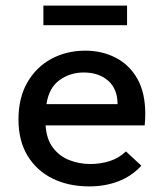

<svg xmlns="http://www.w3.org/2000/svg" viewBox="-20 -655 590 686"><path d="M299 11Q225 11 168 -17Q111 -45 78.5 -98.5Q46 -152 46 -228Q46 -306 78 -361Q110 -416 164 -445Q218 -474 285 -474Q344 -474 393 -449Q442 -424 470.5 -374Q499 -324 499 -249Q499 -228 497 -207H143Q146 -158 169 -127.5Q192 -97 227.5 -83Q263 -69 303 -69Q339 -69 372 -79.5Q405 -90 430 -114L485 -63Q450 -25 402.5 -7Q355 11 299 11ZM146 -283H400Q400 -337 366.5 -366.5Q333 -396 279 -396Q231 -396 193 -369Q155 -342 146 -283ZM135 -565V-635H434V-565Z"/></svg>

Font: Inconsolata SemiExpanded SemiBold
Style: Regular
Weight: 600
Width: 6
Monospace: yes
Designer: Raph Levien, Cyreal, Brenton Simpson
Foundry: Raph Levien, Cyreal, Google
Version: Version 3.001; ttfautohint (v1.8.2.53-6de2)